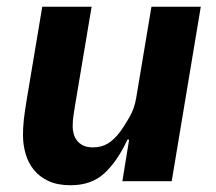

<svg xmlns="http://www.w3.org/2000/svg" viewBox="-20 -536 640 568"><path d="M362 -123H357Q328 -60 289.5 -24Q251 12 189 12Q151 12 124.5 0Q98 -12 81 -32.5Q64 -53 56 -80Q48 -107 48 -137Q48 -159 50.5 -182Q53 -205 59 -241L105 -516H251L202 -224Q200 -210 197.5 -195Q195 -180 195 -161Q195 -151 198 -140Q201 -129 208 -120Q215 -111 226.5 -105.5Q238 -100 255 -100Q281 -100 300 -112Q319 -124 336 -147Q347 -162 362.5 -188.5Q378 -215 383 -247L428 -516H574L488 0H342Z"/></svg>

Font: IBM Plex Mono
Style: Bold Italic
Weight: 700
Italic angle: -9°
Monospace: yes
Designer: Mike Abbink, Paul van der Laan, Pieter van Rosmalen
Foundry: Bold Monday
Version: Version 2.3